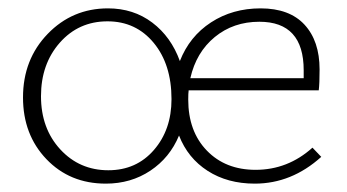

<svg xmlns="http://www.w3.org/2000/svg" viewBox="-20 -435 830 459"><path d="M727 -82 748 -60Q677 4 589 4Q524 4 476.5 -26.5Q429 -57 408 -111Q386 -58 339.5 -27Q293 4 233 4Q147 4 91 -54.5Q35 -113 35 -202Q35 -293 94 -354Q153 -415 238 -415Q299 -415 344 -381Q389 -347 410 -289Q433 -348 484.5 -381.5Q536 -415 603 -415Q672 -415 708 -376Q744 -337 744 -269Q744 -235 742 -219H431Q430 -212 430 -197Q430 -121 474.5 -75Q519 -29 591 -29Q668 -29 727 -82ZM239 -28Q306 -28 348 -76.5Q390 -125 390 -198Q390 -281 347.5 -332.5Q305 -384 237 -384Q168 -384 123 -333Q78 -282 78 -205Q78 -128 124 -78Q170 -28 239 -28ZM600 -383Q538 -383 493.5 -346.5Q449 -310 435 -248H706V-267Q706 -383 600 -383Z"/></svg>

Font: EauTestInfant Light
Style: Regular
Weight: 300
Designer: Christian Thalmann (Catharsis Fonts)
Version: Version 0.001;PS 000.001;hotconv 1.0.88;makeotf.lib2.5.64775